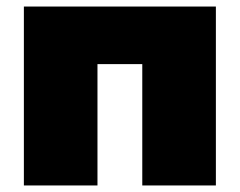

<svg xmlns="http://www.w3.org/2000/svg" viewBox="-20 -567 733 587"><path d="M640 -547V0H415V-371H278V0H53V-547Z"/></svg>

Font: CMG Sans Black
Style: Regular
Weight: 900
Designer: Julieta Ulanovsky
Foundry: Julieta Ulanovsky
Version: Version 7.200